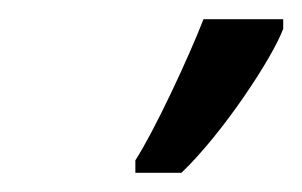

<svg xmlns="http://www.w3.org/2000/svg" viewBox="-20 -734 315 200"><path d="M169 -554C212 -595 264 -674 275 -704V-714H192C176 -673 141 -598 121 -567V-554Z"/></svg>

Font: BC Sans
Style: Italic
Weight: 400
Italic angle: -12°
Designer: Monotype Design Team
Designer: Province of B.C.
Foundry: Monotype Imaging Inc.
Version: Version 2.000;GOOG;noto-source:20170915:90ef993387c0